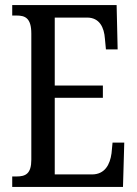

<svg xmlns="http://www.w3.org/2000/svg" viewBox="-20 -734 539 754"><path d="M28 0H463L468 -174H422L418 -132C412 -88 392 -49 341 -49H195V-350H384V-398H195V-665H322C371 -665 389 -626 392 -582L396 -540H442L438 -714H28V-673H45C78 -673 103 -664 103 -602V-107C103 -52 81 -41 45 -41H28Z"/></svg>

Font: Noto Serif Sinhala ExtraCondensed
Style: Regular
Weight: 400
Width: 2
Designer: Jelle Bosma - Monotype Design Team
Foundry: Monotype Imaging Inc.
Version: Version 2.007